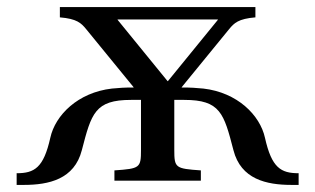

<svg xmlns="http://www.w3.org/2000/svg" viewBox="-20 -510 890 542"><path d="M27 12H47C118 12 190 -4 211 -86C238 -190 248 -228 350 -228H378V-87C378 -36 375 -34 303 -29V0H547V-29C475 -34 472 -36 472 -87V-228H500C602 -228 612 -190 639 -86C660 -4 732 12 803 12H823V-21C773 -21 747 -36 728 -121C714 -185 650 -249 554 -260C532 -262 520 -263 493 -263V-264L627 -428C641 -445 653 -457 701 -461V-490H149V-461C197 -457 209 -445 223 -428L357 -264V-263C330 -263 318 -262 296 -260C200 -249 136 -185 122 -121C103 -36 77 -21 27 -21ZM312 -454V-455H595V-454L454 -281H453Z"/></svg>

Font: Lingua Franca
Style: Regular
Weight: 400
Version: Version 1.19